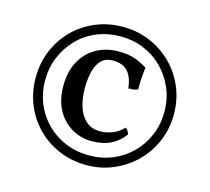

<svg xmlns="http://www.w3.org/2000/svg" viewBox="-99 -689 1003 918"><g transform="rotate(15 402.0 -230.0)"><path d="M402 -572Q473 -572 535 -546Q597 -520 644 -473.5Q691 -427 717.5 -364.5Q744 -302 744 -230Q744 -159 717.5 -96.5Q691 -34 644 12.5Q597 59 535 85.5Q473 112 402 112Q330 112 267.5 86Q205 60 158.5 13.5Q112 -33 86 -95.5Q60 -158 60 -230Q60 -302 86 -364.5Q112 -427 158.5 -473.5Q205 -520 267.5 -546Q330 -572 402 -572ZM412 -453Q458 -453 489.5 -442.5Q521 -432 555 -411Q551 -384 549.5 -356.5Q548 -329 548 -302Q540 -297 526 -295.5Q512 -294 501 -294Q499 -322 488.5 -347.5Q478 -373 456.5 -388.5Q435 -404 395 -404Q360 -404 339 -382.5Q318 -361 309 -324Q300 -287 300 -241Q300 -195 312 -154Q324 -113 351.5 -87Q379 -61 423 -61Q451 -61 481 -71.5Q511 -82 538 -110Q545 -105 549.5 -98Q554 -91 557 -81Q531 -45 491.5 -25Q452 -5 394 -5Q345 -5 300 -30Q255 -55 226.5 -104.5Q198 -154 198 -228Q198 -296 225 -346.5Q252 -397 300.5 -425Q349 -453 412 -453ZM402 -525Q340 -525 286 -503Q232 -481 192 -440Q152 -399 129.5 -345.5Q107 -292 107 -230Q107 -147 146 -80Q185 -13 252 25.5Q319 64 402 64Q464 64 517.5 42Q571 20 611.5 -20.5Q652 -61 674.5 -114.5Q697 -168 697 -230Q697 -292 674.5 -345.5Q652 -399 611.5 -440Q571 -481 517.5 -503Q464 -525 402 -525Z"/></g></svg>

Font: Vollkorn Medium
Style: Regular
Weight: 500
Designer: Friedrich Althausen
Foundry: Friedrich Althausen
Version: Version 5.000